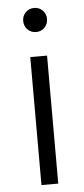

<svg xmlns="http://www.w3.org/2000/svg" viewBox="-53 -756 345 786"><g transform="rotate(-5 119.5 -362.5)"><path d="M85 -526H154V0H85ZM69 -676Q69 -696 83 -710.5Q97 -725 118 -725Q139 -725 153 -710.5Q167 -696 167 -676Q167 -655 153 -640.5Q139 -626 118 -626Q97 -626 83 -640.5Q69 -655 69 -676Z"/></g></svg>

Font: Be Vietnam Light
Style: Regular
Weight: 300
Designer: Gabriel Lam
Foundry: TypeRant
Version: Version 4.000